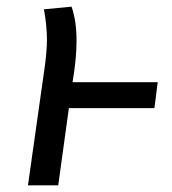

<svg xmlns="http://www.w3.org/2000/svg" viewBox="-20 -557 518 577"><path d="M444 -232H187L155 0H64L115 -360Q121 -405 121 -439Q121 -480 112 -529L195 -537Q210 -494 210 -436Q210 -389 202 -336L198 -310H454Z"/></svg>

Font: FiraGO
Style: Italic
Weight: 400
Italic angle: -8°
Designer: bBox Type GmbH
Foundry: bBox Type GmbH
Version: Version 1.001